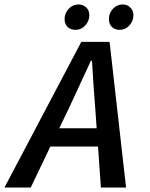

<svg xmlns="http://www.w3.org/2000/svg" viewBox="-53 -842 673 862"><path d="M261 -366 213 -266H381L374 -365Q368 -434 360 -569H355Q341 -540 310 -472Q279 -404 261 -366ZM-33 0 312 -654H439L513 0H400L387 -184H173L85 0ZM286 -708Q264 -708 250.5 -721Q237 -734 237 -757Q237 -782 255 -802Q273 -822 299 -822Q320 -822 334 -809Q348 -796 348 -773Q348 -748 330 -728Q312 -708 286 -708ZM484 -708Q463 -708 449.5 -721Q436 -734 436 -757Q436 -783 454 -802.5Q472 -822 498 -822Q518 -822 532 -808.5Q546 -795 546 -773Q546 -748 528 -728Q510 -708 484 -708Z"/></svg>

Font: TypoPRO Source Code Pro
Style: Italic
Weight: 600
Italic angle: -11°
Monospace: yes
Designer: Paul D. Hunt, Teo Tuominen
Foundry: Adobe Systems Incorporated
Version: Version 1.030;PS 1.0;hotconv 1.0.84;makeotf.lib2.5.63406